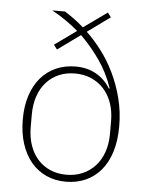

<svg xmlns="http://www.w3.org/2000/svg" viewBox="-54 -796 656 852"><g transform="rotate(5 274.0 -370.0)"><path d="M407 -732 306 -659Q341 -626 373.5 -583Q406 -540 431 -488Q456 -436 471 -377Q486 -318 486 -253Q486 -189 470.5 -139.5Q455 -90 426.5 -56.5Q398 -23 358.5 -5.5Q319 12 271 12Q223 12 183.5 -6Q144 -24 116 -57.5Q88 -91 72.5 -139Q57 -187 57 -248Q57 -307 72.5 -354Q88 -401 116 -433.5Q144 -466 183.5 -483.5Q223 -501 271 -501Q322 -501 361.5 -479Q401 -457 426 -416L429 -418Q406 -486 367 -541.5Q328 -597 282 -642L181 -569L166 -589L263 -659Q240 -679 208.5 -701Q177 -723 145 -740H202Q223 -727 243.5 -712Q264 -697 287 -677L392 -752ZM271 -19Q310 -19 342.5 -33Q375 -47 398.5 -72.5Q422 -98 435 -134.5Q448 -171 448 -217V-272Q448 -318 435 -354.5Q422 -391 398.5 -416.5Q375 -442 342.5 -456Q310 -470 271 -470Q232 -470 200 -456.5Q168 -443 144.5 -417.5Q121 -392 108 -355Q95 -318 95 -272V-217Q95 -171 108 -134Q121 -97 144.5 -71.5Q168 -46 200 -32.5Q232 -19 271 -19Z"/></g></svg>

Font: IBM Plex Sans ExtLt
Style: Regular
Weight: 200
Designer: Mike Abbink, Paul van der Laan, Pieter van Rosmalen
Foundry: Bold Monday
Version: Version 3.005